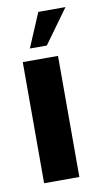

<svg xmlns="http://www.w3.org/2000/svg" viewBox="-69 -574 324 610"><g transform="rotate(-10 93.5 -269.5)"><path d="M53 -429.3H107.7L187.3 -539.3H99.7ZM23.3 0H137V-390.7H23.3Z"/></g></svg>

Font: Jomhuria
Style: Regular
Weight: 400
Designer: Arabic design by Kourosh Beigpour, Latin design by Eben Sorkin, engineering by Lasse Fister and Khaled Hosney
Version: Version 1.0010